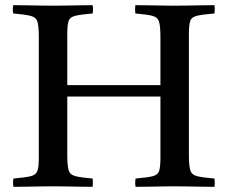

<svg xmlns="http://www.w3.org/2000/svg" viewBox="-20 -721 880 742"><path d="M32 1Q29 -14 32 -31Q78 -35 98.5 -40Q119 -45 124.5 -60.5Q130 -76 130 -111V-576Q130 -618 125 -636Q120 -654 99 -659.5Q78 -665 31 -669Q28 -684 31 -701Q51 -701 80.5 -700.5Q110 -700 139 -699.5Q168 -699 186 -699Q204 -699 232.5 -699.5Q261 -700 290.5 -700.5Q320 -701 338 -701Q341 -686 338 -669Q292 -665 271 -660Q250 -655 245 -639.5Q240 -624 240 -589V-392H600V-576Q600 -618 595 -636Q590 -654 570 -659.5Q550 -665 503 -669Q501 -684 503 -701Q522 -701 551 -700.5Q580 -700 609 -699.5Q638 -699 656 -699Q676 -699 704 -699.5Q732 -700 760.5 -700.5Q789 -701 809 -701Q811 -686 809 -669Q762 -665 741 -660Q720 -655 715 -639.5Q710 -624 710 -589V-124Q710 -83 715 -64.5Q720 -46 740.5 -40.5Q761 -35 809 -31Q811 -14 809 1Q788 1 759 0.5Q730 0 701.5 -0.5Q673 -1 654 -1Q636 -1 608 -0.5Q580 0 552 0.5Q524 1 504 1Q501 -14 504 -31Q550 -35 570 -40Q590 -45 595 -60.5Q600 -76 600 -111V-348H240V-124Q240 -82 245 -64Q250 -46 270.5 -40.5Q291 -35 338 -31Q340 -14 338 1Q318 1 289 0.5Q260 0 231.5 -0.5Q203 -1 184 -1Q166 -1 137.5 -0.5Q109 0 80.5 0.5Q52 1 32 1Z"/></svg>

Font: Tiro Gurmukhi
Style: Regular
Weight: 400
Designer: Gurmukhi: John Hudson & Fiona Ross. Latin: John Hudson.
Foundry: Tiro Typeworks Ltd.
Version: Version 1.52